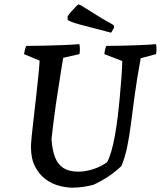

<svg xmlns="http://www.w3.org/2000/svg" viewBox="-20 -855 743 887"><path d="M315 12Q286 12 252.5 3Q219 -6 190 -27.5Q161 -49 142 -85.5Q123 -122 123 -177Q123 -190 126.5 -226.5Q130 -263 136 -312.5Q142 -362 147.5 -413.5Q153 -465 157.5 -508Q162 -551 163 -575L91 -605Q93 -615 95 -624Q97 -633 101 -643Q142 -643 182.5 -644Q223 -645 264 -646.5Q305 -648 347 -651Q349 -639 349 -627.5Q349 -616 347 -605L272 -588Q268 -567 263 -533.5Q258 -500 251.5 -459.5Q245 -419 238.5 -375.5Q232 -332 227 -290Q222 -248 218 -213Q221 -163 234 -129Q247 -95 273.5 -78.5Q300 -62 342 -62Q377 -62 413.5 -74.5Q450 -87 475 -106Q486 -127 495 -158.5Q504 -190 511 -229.5Q518 -269 523.5 -313Q529 -357 533 -402Q537 -447 540.5 -491Q544 -535 545 -573L462 -605Q463 -615 465 -624Q467 -633 471 -643Q510 -643 548 -644Q586 -645 624.5 -646.5Q663 -648 701 -651Q703 -639 703 -627.5Q703 -616 701 -605L630 -586Q612 -488 602 -413Q592 -338 584.5 -280Q577 -222 567.5 -176Q558 -130 541 -88Q516 -64 484 -42Q452 -20 411 -1Q387 5 363 8.5Q339 12 315 12ZM493 -704Q444 -717 407 -726.5Q370 -736 346 -742.5Q322 -749 309 -754.5Q296 -760 293 -762L292 -779Q301 -792 311 -803.5Q321 -815 330 -824Q339 -833 343 -835L356 -829L449 -771L505 -739L507 -727Q504 -723 501 -716.5Q498 -710 493 -704Z"/></svg>

Font: Labrada Medium
Style: Italic
Weight: 500
Italic angle: -7°
Designer: Mercedes Jáuregui
Foundry: Omnibus-Type Team
Version: Version 1.000